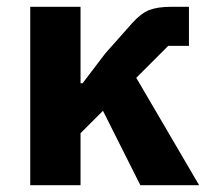

<svg xmlns="http://www.w3.org/2000/svg" viewBox="-20 -545 620 565"><path d="M393 0 283 -219 217 -153V0H69V-525H217V-300H223L290 -388L369 -477Q395 -506 419.5 -515.5Q444 -525 484 -525H536V-410H475L381 -316L566 0Z"/></svg>

Font: IBM Plex Sans
Style: Bold
Weight: 700
Designer: Mike Abbink, Paul van der Laan, Pieter van Rosmalen
Foundry: Bold Monday
Version: Version 3.201